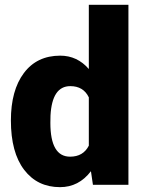

<svg xmlns="http://www.w3.org/2000/svg" viewBox="-20 -770 602 800"><path d="M25.4 -268.1Q25.4 -393.6 79.6 -465.8Q133.8 -538.1 231 -538.1Q301.8 -538.1 350.1 -482.4V-750H515.1V0H367.2L358.9 -56.6Q308.1 9.8 230 9.8Q135.7 9.8 80.6 -62.5Q25.4 -134.8 25.4 -268.1ZM189.9 -257.8Q189.9 -117.2 272 -117.2Q326.7 -117.2 350.1 -163.1V-364.3Q327.6 -411.1 272.9 -411.1Q196.8 -411.1 190.4 -288.1Z"/></svg>

Font: Vazir Black
Style: Black
Weight: 900
Designer: Saber Rastikerdar
Foundry: Saber Rastikerdar
Version: Version 30.0.0